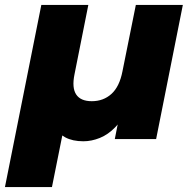

<svg xmlns="http://www.w3.org/2000/svg" viewBox="-51 -562 766 776"><path d="M-31 194 116 -542H306L250 -261Q239 -207 257 -180Q275 -153 320 -153Q367 -153 399.5 -182.5Q432 -212 444 -274L498 -542H688L580 0H413L443 -152L462 -127Q444 -78 415 -48Q386 -18 352.5 -4.5Q319 9 286 9Q242 9 212.5 -7Q183 -23 165 -54L220 -110L159 194Z"/></svg>

Font: Montserrat Thin ExtraBold
Style: Italic
Weight: 800
Italic angle: -11.3°
Version: Version 9.000